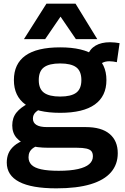

<svg xmlns="http://www.w3.org/2000/svg" viewBox="-20 -810 684 1050"><path d="M288 220Q153 220 85 184.5Q17 149 17 79Q17 51 26.5 28.5Q36 6 58 -13Q80 -32 118 -46L197 -19Q176 -11 162 -1Q148 9 142 21.5Q136 34 136 50Q136 75 152.5 91.5Q169 108 205.5 116Q242 124 301 124Q365 124 406.5 114.5Q448 105 468 87.5Q488 70 488 45Q488 27 480 17Q472 7 452.5 2.5Q433 -2 400 -2H244Q183 -2 139 -15Q95 -28 71 -55.5Q47 -83 47 -124Q47 -166 70 -194.5Q93 -223 135 -244L212 -220Q188 -209 174 -195.5Q160 -182 160 -161Q160 -139 179 -127Q198 -115 237 -115H449Q535 -115 579.5 -77.5Q624 -40 624 28Q624 89 587 132Q550 175 475.5 197.5Q401 220 288 220ZM309 -193Q182 -193 119 -238.5Q56 -284 56 -372Q56 -461 119 -506Q182 -551 309 -551Q435 -551 498.5 -506Q562 -461 562 -372Q562 -284 498.5 -238.5Q435 -193 309 -193ZM309 -282Q369 -282 397 -303Q425 -324 425 -372Q425 -421 397 -442Q369 -463 309 -463Q249 -463 220.5 -442Q192 -421 192 -372Q192 -324 220.5 -303Q249 -282 309 -282ZM514 -440 457 -504Q471 -542 502.5 -560.5Q534 -579 582 -579Q596 -579 609 -577.5Q622 -576 634 -574L619 -470Q610 -472 599 -473.5Q588 -475 578 -475Q556 -475 540 -466.5Q524 -458 514 -440ZM111 -596 234 -790H393L512 -596H395L311 -719L227 -596Z"/></svg>

Font: Georama SemiExpanded SemiBold
Style: Regular
Weight: 600
Width: 6
Designer: Jean-Baptiste Levee
Foundry: Production Type
Version: Version 1.001